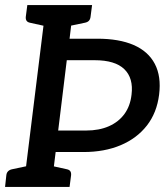

<svg xmlns="http://www.w3.org/2000/svg" viewBox="-20 -739 665 759"><path d="M73 0 162 -719H271L255 -586H365Q451 -586 508.5 -561Q566 -536 592 -486.5Q618 -437 609 -365Q600 -293 560.5 -242.5Q521 -192 457 -165Q393 -138 310 -138H200L183 0ZM210 -223H320Q372 -223 410.5 -240Q449 -257 472 -288.5Q495 -320 500 -365Q508 -430 471.5 -465.5Q435 -501 354 -501H244ZM0 0 5 -46Q6 -56 12 -62Q18 -68 28 -70L99 -85L101 0ZM154 0 176 -85 244 -70Q254 -68 258 -62Q262 -56 261 -46L255 0ZM189 -719 167 -634 99 -649Q89 -651 85 -657Q81 -663 82 -673L88 -719ZM344 -719 338 -673Q337 -663 331.5 -657Q326 -651 315 -649L243 -634V-719Z"/></svg>

Font: Aleo Medium
Style: Italic
Weight: 500
Italic angle: -7°
Designer: Alessio Laiso
Foundry: Alessio Laiso
Version: Version 2.001;gftools[0.9.29]